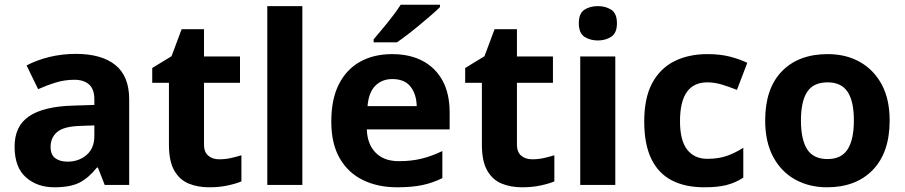

<svg xmlns="http://www.w3.org/2000/svg" viewBox="-20 -786 3846 816"><path d="M302 -557Q412 -557 470.5 -509.5Q529 -462 529 -364V0H425L396 -74H392Q357 -30 318 -10Q279 10 211 10Q138 10 90 -32.5Q42 -75 42 -163Q42 -250 103 -291.5Q164 -333 286 -337L381 -340V-364Q381 -407 358.5 -427Q336 -447 296 -447Q256 -447 218 -435.5Q180 -424 142 -407L93 -508Q137 -531 190.5 -544Q244 -557 302 -557ZM323 -251Q251 -249 223 -225Q195 -201 195 -162Q195 -128 215 -113.5Q235 -99 267 -99Q315 -99 348 -127.5Q381 -156 381 -208V-253Z M912 -109Q937 -109 960 -114Q983 -119 1006 -126V-15Q982 -5 946.5 2.5Q911 10 869 10Q820 10 781.5 -6Q743 -22 720.5 -61.5Q698 -101 698 -171V-434H627V-497L709 -547L752 -662H847V-546H1000V-434H847V-171Q847 -140 865 -124.5Q883 -109 912 -109Z M1265 0H1116V-760H1265Z M1646 -556Q1722 -556 1776.5 -527Q1831 -498 1861 -443Q1891 -388 1891 -308V-236H1539Q1541 -173 1576.5 -137Q1612 -101 1675 -101Q1728 -101 1771 -111.5Q1814 -122 1860 -144V-29Q1820 -9 1775.5 0.5Q1731 10 1668 10Q1586 10 1523 -20.5Q1460 -51 1424 -113Q1388 -175 1388 -269Q1388 -365 1420.5 -428.5Q1453 -492 1511 -524Q1569 -556 1646 -556ZM1647 -450Q1604 -450 1575.5 -422Q1547 -394 1542 -335H1751Q1750 -385 1725 -417.5Q1700 -450 1647 -450ZM1850 -756Q1836 -742 1813 -722Q1790 -702 1763.5 -680Q1737 -658 1711.5 -638.5Q1686 -619 1667 -606H1568V-619Q1584 -638 1605.5 -663.5Q1627 -689 1648 -716.5Q1669 -744 1683 -766H1850Z M2242 -109Q2267 -109 2290 -114Q2313 -119 2336 -126V-15Q2312 -5 2276.5 2.5Q2241 10 2199 10Q2150 10 2111.5 -6Q2073 -22 2050.5 -61.5Q2028 -101 2028 -171V-434H1957V-497L2039 -547L2082 -662H2177V-546H2330V-434H2177V-171Q2177 -140 2195 -124.5Q2213 -109 2242 -109Z M2595 -546V0H2446V-546ZM2521 -760Q2554 -760 2578 -744.5Q2602 -729 2602 -687Q2602 -646 2578 -630Q2554 -614 2521 -614Q2487 -614 2463.5 -630Q2440 -646 2440 -687Q2440 -729 2463.5 -744.5Q2487 -760 2521 -760Z M2973 10Q2892 10 2835 -19.5Q2778 -49 2748 -111Q2718 -173 2718 -270Q2718 -370 2752 -433Q2786 -496 2846.5 -526Q2907 -556 2986 -556Q3042 -556 3083.5 -545Q3125 -534 3156 -519L3112 -404Q3077 -418 3046.5 -427Q3016 -436 2986 -436Q2870 -436 2870 -271Q2870 -189 2900.5 -150Q2931 -111 2986 -111Q3033 -111 3069 -123.5Q3105 -136 3139 -158V-31Q3105 -9 3067.5 0.5Q3030 10 2973 10Z M3761 -274Q3761 -138 3689.5 -64Q3618 10 3495 10Q3419 10 3359.5 -23Q3300 -56 3266 -119.5Q3232 -183 3232 -274Q3232 -410 3303 -483Q3374 -556 3498 -556Q3575 -556 3634 -523Q3693 -490 3727 -427.5Q3761 -365 3761 -274ZM3384 -274Q3384 -193 3410.5 -151.5Q3437 -110 3497 -110Q3556 -110 3582.5 -151.5Q3609 -193 3609 -274Q3609 -355 3582.5 -395.5Q3556 -436 3497 -436Q3437 -436 3410.5 -395.5Q3384 -355 3384 -274Z"/></svg>

Font: Noto Sans Tangsa
Style: Bold
Weight: 700
Version: Version 1.504